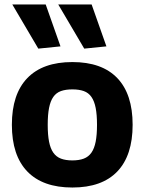

<svg xmlns="http://www.w3.org/2000/svg" viewBox="-20 -827 646 857"><path d="M151 -610 35 -807H184L250 -620ZM356 -610 240 -807H389L455 -620ZM303 10Q171 10 102 -61.5Q33 -133 33 -270Q33 -407 102 -478.5Q171 -550 303 -550Q435 -550 503.5 -478.5Q572 -407 572 -270Q572 -133 503.5 -61.5Q435 10 303 10ZM303 -111Q333 -111 354 -119Q375 -127 388 -145.5Q401 -164 407 -194.5Q413 -225 413 -270Q413 -315 407 -345.5Q401 -376 388 -394.5Q375 -413 354 -420.5Q333 -428 303 -428Q273 -428 252 -420.5Q231 -413 218 -394.5Q205 -376 199 -345.5Q193 -315 193 -270Q193 -225 199 -194.5Q205 -164 218 -145.5Q231 -127 252 -119Q273 -111 303 -111Z"/></svg>

Font: Encode Sans Narrow
Style: Bold
Weight: 700
Designer: Pablo Impallari, Andres Torresi
Foundry: Pablo Impallari, Andres Torresi
Version: Version 1.000; ttfautohint (v1.00) -l 8 -r 50 -G 200 -x 14 -